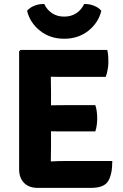

<svg xmlns="http://www.w3.org/2000/svg" viewBox="-20 -931 613 954"><path d="M75 -676 82 -683H232.5V-551.5Q232.5 -530.5 233 -514Q233.5 -497.5 233.5 -477V-202Q233.5 -182.5 233 -166.5Q232.5 -150.5 232.5 -130V2.5H167Q124 2.5 99.5 -22.2Q75 -47 75 -90.5ZM453.5 -408.5Q459 -394 461 -375.2Q463 -356.5 463 -343.5Q463 -329.5 461 -311.5Q459 -293.5 453.5 -278H301Q288.5 -278 265.5 -278.2Q242.5 -278.5 218.2 -279Q194 -279.5 178 -280V-406.5Q194 -407 218.2 -407.5Q242.5 -408 265.5 -408.2Q288.5 -408.5 301 -408.5ZM513 -683Q517 -665 517.8 -649.2Q518.5 -633.5 518.5 -620Q518.5 -606.5 515.2 -586.8Q512 -567 505.5 -549H301Q288.5 -549 265.5 -549.2Q242.5 -549.5 218.2 -550Q194 -550.5 178 -551V-683ZM538 -131Q538 -65 517.5 -31.2Q497 2.5 433 2.5H178V-126Q210.5 -127.5 240.2 -129.2Q270 -131 306.5 -131ZM483.5 -877.5Q469.5 -818.5 419.5 -778.5Q369.5 -738.5 299 -738.5Q228.5 -738.5 178.5 -778.5Q128.5 -818.5 114.5 -877.5Q128.5 -894 152 -903Q175.5 -912 200 -911Q213.5 -882 239 -865.2Q264.5 -848.5 299 -848.5Q333.5 -848.5 359 -865.2Q384.5 -882 398 -911Q422.5 -912 446 -903Q469.5 -894 483.5 -877.5Z"/></svg>

Font: Signika Light
Style: Bold
Weight: 700
Version: Version 2.003;gftools[0.9.32]